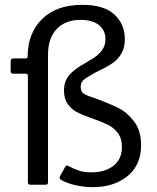

<svg xmlns="http://www.w3.org/2000/svg" viewBox="-20 -762 648 792"><path d="M320 -742Q409 -742 452 -702Q495 -662 495 -601Q495 -564 480 -539.5Q465 -515 440.5 -499Q416 -483 374 -463Q337 -443 325 -432.5Q313 -422 313 -404Q313 -385 324.5 -376.5Q336 -368 372 -357Q431 -335 467.5 -317Q504 -299 533 -261Q562 -223 562 -164Q562 -81 506 -35.5Q450 10 363 10Q327 10 291.5 2Q256 -6 232 -20Q223 -26 227 -34L250 -76Q255 -82 263 -77Q287 -64 307.5 -57.5Q328 -51 356 -51Q414 -51 448.5 -78.5Q483 -106 483 -156Q483 -191 466 -213.5Q449 -236 423 -248.5Q397 -261 353 -276Q319 -288 296.5 -300Q274 -312 259 -333.5Q244 -355 244 -389Q244 -426 264.5 -451Q285 -476 332 -502Q339 -506 364 -521.5Q389 -537 402 -556.5Q415 -576 415 -600Q415 -637 388 -658.5Q361 -680 312 -680Q250 -680 214 -642.5Q178 -605 178 -535V-13V-10Q178 0 168 0H105Q95 0 95 -11V-448Q95 -458 87 -458H35Q24 -458 24 -468V-510Q24 -515 27 -518Q30 -521 35 -521H86Q91 -521 92.5 -523.5Q94 -526 94 -531Q95 -626 154 -684Q213 -742 320 -742Z"/></svg>

Font: Libre Franklin
Style: Regular
Weight: 400
Designer: Pablo Impallari, Rodrigo Fuenzalida
Foundry: Impallari Type
Version: Version 1.001; ttfautohint (v1.4.1)